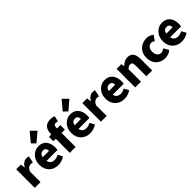

<svg xmlns="http://www.w3.org/2000/svg" viewBox="338 -2549 4160 4160"><g transform="rotate(-45 2418.0 -469.5)"><path d="M72.3 0V-569.3H216.8L228.5 -469.7H233.4Q263.7 -524.4 307.1 -553.7Q350.6 -583 394.5 -583Q437.5 -583 463.9 -571.3L433.6 -418Q398.4 -426.8 372.1 -426.8Q336.9 -426.8 303.7 -402.3Q270.5 -377.9 249 -325.2V0Z M783.2 13.7Q657.2 13.7 575.7 -66.4Q494.1 -146.5 494.1 -284.2Q494.1 -417 574.7 -500Q655.3 -583 763.7 -583Q881.8 -583 944.8 -506.8Q1007.8 -430.7 1007.8 -307.6Q1007.8 -257.8 1000 -232.4H666Q688.5 -122.1 807.6 -122.1Q867.2 -122.1 927.7 -158.2L987.3 -50.8Q897.5 13.7 783.2 13.7ZM663.1 -347.7H857.4Q857.4 -447.3 767.6 -447.3Q728.5 -447.3 700.2 -421.9Q671.9 -396.5 663.1 -347.7ZM780.3 -655.3 692.4 -741.2 869.1 -953.1 990.2 -834Z M1476.6 -793 1445.3 -662.1Q1415 -673.8 1386.7 -673.8Q1324.2 -673.8 1324.2 -595.7V-569.3H1424.8V-429.7H1324.2V0H1145.5V-429.7H1070.3V-561.5L1145.5 -568.4V-590.8Q1145.5 -689.5 1197.8 -751.5Q1250 -813.5 1361.3 -813.5Q1420.9 -813.5 1476.6 -793Z M1760.7 13.7Q1634.8 13.7 1553.2 -66.4Q1471.7 -146.5 1471.7 -284.2Q1471.7 -417 1552.2 -500Q1632.8 -583 1741.2 -583Q1859.4 -583 1922.4 -506.8Q1985.4 -430.7 1985.4 -307.6Q1985.4 -257.8 1977.5 -232.4H1643.6Q1666 -122.1 1785.2 -122.1Q1844.7 -122.1 1905.3 -158.2L1964.8 -50.8Q1875 13.7 1760.7 13.7ZM1640.6 -347.7H1835Q1835 -447.3 1745.1 -447.3Q1706.1 -447.3 1677.7 -421.9Q1649.4 -396.5 1640.6 -347.7ZM1757.8 -655.3 1669.9 -741.2 1846.7 -953.1 1967.8 -834Z M2099.6 0V-569.3H2244.1L2255.9 -469.7H2260.7Q2291 -524.4 2334.5 -553.7Q2377.9 -583 2421.9 -583Q2464.8 -583 2491.2 -571.3L2460.9 -418Q2425.8 -426.8 2399.4 -426.8Q2364.3 -426.8 2331.1 -402.3Q2297.9 -377.9 2276.4 -325.2V0Z M2810.5 13.7Q2684.6 13.7 2603 -66.4Q2521.5 -146.5 2521.5 -284.2Q2521.5 -417 2602.1 -500Q2682.6 -583 2791 -583Q2909.2 -583 2972.2 -506.8Q3035.2 -430.7 3035.2 -307.6Q3035.2 -257.8 3027.3 -232.4H2693.4Q2715.8 -122.1 2835 -122.1Q2894.5 -122.1 2955.1 -158.2L3014.6 -50.8Q2924.8 13.7 2810.5 13.7ZM2690.4 -347.7H2884.8Q2884.8 -447.3 2794.9 -447.3Q2755.9 -447.3 2727.5 -421.9Q2699.2 -396.5 2690.4 -347.7Z M3149.4 0V-569.3H3293.9L3305.7 -498H3310.5Q3397.5 -583 3492.2 -583Q3668.9 -583 3668.9 -351.6V0H3491.2V-330.1Q3491.2 -386.7 3475.6 -408.7Q3460 -430.7 3424.8 -430.7Q3396.5 -430.7 3376 -418.9Q3355.5 -407.2 3326.2 -379.9V0Z M4057.6 13.7Q3933.6 13.7 3854 -66.4Q3774.4 -146.5 3774.4 -284.2Q3774.4 -420.9 3861.3 -502Q3948.2 -583 4073.2 -583Q4168.9 -583 4239.3 -522.5L4156.2 -408.2Q4119.1 -439.5 4083 -439.5Q4024.4 -439.5 3990.2 -397.5Q3956.1 -355.5 3956.1 -284.2Q3956.1 -214.8 3989.7 -172.4Q4023.4 -129.9 4077.1 -129.9Q4127 -129.9 4176.8 -169.9L4244.1 -52.7Q4169.9 13.7 4057.6 13.7Z M4569.3 13.7Q4443.4 13.7 4361.8 -66.4Q4280.3 -146.5 4280.3 -284.2Q4280.3 -417 4360.8 -500Q4441.4 -583 4549.8 -583Q4668 -583 4731 -506.8Q4793.9 -430.7 4793.9 -307.6Q4793.9 -257.8 4786.1 -232.4H4452.1Q4474.6 -122.1 4593.8 -122.1Q4653.3 -122.1 4713.9 -158.2L4773.4 -50.8Q4683.6 13.7 4569.3 13.7ZM4449.2 -347.7H4643.6Q4643.6 -447.3 4553.7 -447.3Q4514.6 -447.3 4486.3 -421.9Q4458 -396.5 4449.2 -347.7Z"/></g></svg>

Font: Gen Shin Gothic Heavy
Style: Bold
Weight: 900
Designer: [Source Han Sans]
Ryoko NISHIZUKA  (kana & ideographs); Paul D. Hunt (Latin, Greek & Cyrillic); Wenlong ZHANG  (bopomofo
Version: Version 1.002.20150607